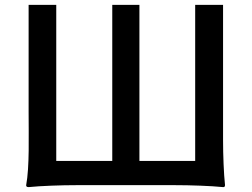

<svg xmlns="http://www.w3.org/2000/svg" viewBox="-20 -757 1029 785"><path d="M892 -368V-737H778V-99H550V-737H439V-99H210V-737H97V-300C97 -200 101 -75 87 0C87 3 87 8 97 8C146 3 229 0 295 0H494H693C760 0 843 3 892 8C895 8 900 8 900 0C895 -46 892 -122 892 -184V-368Z"/></svg>

Font: GenSekiGothic2 TW M
Style: Regular
Weight: 500
Version: Version 2.100;PS 2.1;hotconv 16.6.51;makeotf.lib2.5.65220 DE